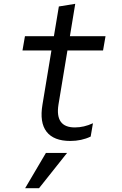

<svg xmlns="http://www.w3.org/2000/svg" viewBox="-20 -730 640 1008"><path d="M287 -181Q268 -61 373 -61Q421 -61 468 -83L456 -13Q408 10 349 10Q262 10 224.5 -38.5Q187 -87 203 -181L250 -465H98L111 -540H263L289 -696L375 -710L347 -540H534L521 -465H334ZM332 73 185 258H112L221 73Z"/></svg>

Font: CommitMono
Style: Italic
Weight: 400
Monospace: yes
Designer: Eigil Nikolajsen
Foundry: Eigil Nikolajsen
Version: Version 1.143